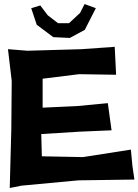

<svg xmlns="http://www.w3.org/2000/svg" viewBox="-20 -901 686 952"><path d="M179.7 -874 134.8 -860.4 162.1 -778.3 244.1 -716.8 326.2 -712.9 400.4 -752.9 455.1 -860.4 399.4 -880.9 377 -836.9 322.3 -786.1H267.6L216.8 -825.2ZM116.2 -649.4 19.5 -657.2 38.1 -500 36.1 -260.7 28.3 31.2 86.9 19.5 369.1 -6.8 646.5 -10.7 636.7 -77.1 628.9 -159.2 391.6 -122.1 187.5 -126 184.6 -236.3 372.1 -248 533.2 -254.9 514.6 -389.6 361.3 -375 191.4 -367.2V-510.7L372.1 -533.2L555.7 -530.3L548.8 -668.9L384.8 -657.2Z"/></svg>

Font: MaokenAssortedSans-TC
Style: Regular
Weight: 500
Version: Version 0.83